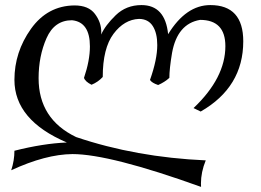

<svg xmlns="http://www.w3.org/2000/svg" viewBox="-20 -502 1032 760"><path d="M775.9 237.8Q414.6 107.9 266.6 107.9Q160.6 108.9 24.4 171.9Q37.1 133.3 37.1 94.7Q150.9 65.9 244.6 62Q37.1 -26.4 37.1 -186Q37.1 -295.9 102.5 -387.7Q168 -479.5 274.9 -480.5Q330.6 -480.5 355.7 -447Q380.9 -413.6 380.9 -375L380.4 -365.2Q396.5 -401.4 438 -441.7Q479.5 -481.9 540 -481.9Q633.8 -481.9 645.5 -366.7Q716.3 -481.9 812.5 -481.9Q942.9 -481.9 942.9 -338.4Q942.9 -157.2 774.4 -60.5L746.1 -74.2Q872.1 -193.8 872.1 -319.3Q872.1 -423.3 772 -423.3Q682.1 -408.2 661.1 -293Q650.4 -229.5 650.4 -193.8Q631.8 -176.8 606 -165.5Q581.1 -173.8 573.7 -185.5Q602.5 -266.6 602.5 -323.7Q602.5 -371.1 584.7 -398.9Q566.9 -426.8 530.3 -427.2Q471.7 -424.8 429.2 -367.9Q386.7 -311 386.7 -197.3Q368.2 -177.2 342.3 -166.5Q316.9 -179.2 312.5 -193.8Q335.9 -262.7 335.9 -318.4Q335.9 -414.6 265.1 -421.9Q195.3 -421.9 164.1 -350.8Q132.8 -279.8 132.8 -192.4Q132.8 -30.8 281.2 40.5Q518.1 120.6 794.4 132.8Q775.4 179.2 775.4 224.6Z"/></svg>

Font: Kelvinch
Style: Italic
Weight: 400
Italic angle: -10°
Designer: Paul James Miller
Foundry: High-Logic / Made with FontCreator
Version: Version 3.40;July 22, 2017;FontCreator 11.0.0.2388 64-bit